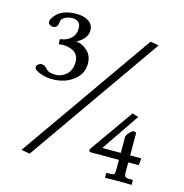

<svg xmlns="http://www.w3.org/2000/svg" viewBox="-106 -735 872 911"><g transform="rotate(15 330.0 -279.0)"><path d="M532.2 -600.6 573.7 -593.3 115.2 61.5 73.7 53.7ZM186.5 -572.8Q186.5 -594.2 174.8 -603.5Q163.1 -612.8 146 -612.8Q127.9 -612.8 109.9 -603.8Q91.8 -594.7 90.8 -578.1Q89.8 -548.8 65.4 -548.8Q56.6 -548.8 50.8 -553Q44.9 -557.1 43.5 -561Q42 -564.9 42 -567.4Q42 -574.7 48.3 -585.7Q54.7 -596.7 67.1 -608.6Q79.6 -620.6 103.5 -628.9Q127.4 -637.2 158.2 -637.2Q197.3 -637.2 220 -621.3Q242.7 -605.5 242.7 -578.6Q242.7 -537.6 191.9 -510.3Q221.7 -507.3 246.8 -484.4Q272 -461.4 272 -421.9Q272 -371.6 229.7 -339.6Q187.5 -307.6 126.5 -307.6Q95.7 -307.6 66.2 -318.6Q36.6 -329.6 36.6 -344.2Q36.6 -351.6 44.7 -357.7Q52.7 -363.8 61 -363.8Q75.2 -363.8 86.9 -350.1Q100.6 -332 137.2 -332Q144 -332 152.6 -333.7Q161.1 -335.4 172.1 -341.1Q183.1 -346.7 192.1 -355.5Q201.2 -364.3 207.3 -379.6Q213.4 -395 213.4 -414.6Q213.4 -434.6 204.8 -448.2Q196.3 -461.9 182.6 -467.8Q168.9 -473.6 157.7 -475.8Q146.5 -478 134.8 -478Q125 -478 114.7 -476.1L112.8 -500.5Q146.5 -504.9 166.5 -523.7Q186.5 -542.5 186.5 -572.8ZM578.1 -159.7V-54.2H632.8L629.9 -20H578.1V29.8Q578.1 43.9 582.5 49.3Q586.9 54.7 600.6 54.7H616.2Q621.1 54.7 621.1 59.1V79.1Q578.6 78.1 551.8 78.1L490.2 79.1V58.6Q490.2 54.7 495.1 54.7H509.8Q523.9 54.7 528.1 50.3Q532.2 45.9 532.2 30.3V-20H388.2L384.3 -31.7L538.1 -250L567.9 -240.2L441.4 -54.2H532.2V-130.9Q532.2 -138.2 539.1 -148.4Q557.6 -169.4 565.4 -169.4Q578.1 -169.4 578.1 -159.7Z"/></g></svg>

Font: Libertinage
Style: l
Weight: 400
Designer: OSP
Foundry: OSP
Version: Version 1.0; 2008; OFL relea